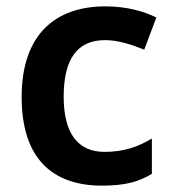

<svg xmlns="http://www.w3.org/2000/svg" viewBox="-20 -573 543 603"><path d="M300 10C371 10 414 -1 457 -27V-138C414 -112 369 -96 308 -96C225 -96 180 -154 180 -269C180 -387 222 -447 310 -447C349 -447 391 -434 433 -417L471 -518C433 -537 379 -553 311 -553C157 -553 48 -468 48 -268C48 -76 144 10 300 10Z"/></svg>

Font: Noto Kufi Arabic SemiBold
Style: Regular
Weight: 600
Designer: Monotype Design Team, David Williams, Khaled Hosny
Foundry: Google LLC
Version: Version 2.109